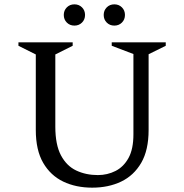

<svg xmlns="http://www.w3.org/2000/svg" viewBox="-20 -855 849 885"><path d="M405 10Q330 10 271.5 -18Q213 -46 179 -104.5Q145 -163 145 -256V-604L65 -644V-660H315V-644L235 -604V-271Q235 -188 261 -139Q287 -90 331.5 -69Q376 -48 431 -48Q475 -48 512.5 -67Q550 -86 572.5 -127Q595 -168 595 -236V-606L495 -644V-660H744V-644L665 -605V-256Q665 -163 631 -104.5Q597 -46 538.5 -18Q480 10 405 10ZM323 -737Q302 -737 288 -751Q274 -765 274 -786Q274 -807 288 -821Q302 -835 323 -835Q344 -835 358 -821Q372 -807 372 -786Q372 -765 358 -751Q344 -737 323 -737ZM507 -737Q486 -737 472 -751Q458 -765 458 -786Q458 -807 472 -821Q486 -835 507 -835Q528 -835 542 -821Q556 -807 556 -786Q556 -765 542 -751Q528 -737 507 -737Z"/></svg>

Font: Spectral
Style: Regular
Weight: 400
Designer: Jean-Baptiste Levee
Foundry: Production Type
Version: Version 2.001